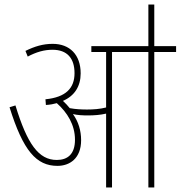

<svg xmlns="http://www.w3.org/2000/svg" viewBox="-20 -825 795 845"><path d="M337 -208C337 -250 325 -290 301 -323C321 -318 345 -317 368 -317C393 -317 422 -319 447 -325V0H473V-596H633V0H659V-596H755V-622H659V-805H633V-622H382V-596H447V-352C420 -345 390 -343 363 -343C341 -343 314 -344 287 -349C278 -360 268 -371 257 -381C308 -403 335 -445 335 -502C335 -584 287 -632 212 -632C169 -632 133 -621 92 -601L102 -576C140 -596 174 -606 211 -606C276 -606 308 -568 308 -503C308 -437 270 -397 180 -388L182 -363C200 -364 216 -367 230 -371C276 -330 310 -276 310 -210C310 -146 277 -121 230 -121C150 -121 100 -191 48 -361L22 -353C82 -161 140 -95 233 -95C286 -95 337 -127 337 -208Z"/></svg>

Font: Noto Sans Condensed Thin
Style: Italic
Weight: 100
Width: 3
Italic angle: -12°
Designer: Monotype Design Team
Foundry: Monotype Imaging Inc.
Version: Version 2.013